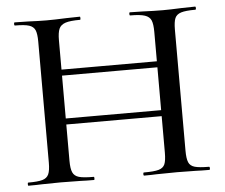

<svg xmlns="http://www.w3.org/2000/svg" viewBox="-47 -679 856 732"><g transform="rotate(-5 380.5 -312.5)"><path d="M476 -613Q473 -613 473 -619Q473 -625 476 -625L523 -624Q569 -622 602 -622Q630 -622 674 -624L725 -625Q728 -625 728 -619Q728 -613 725 -613Q688 -613 670.5 -607.5Q653 -602 647 -588Q641 -574 641 -544V-81Q641 -51 647 -36.5Q653 -22 670.5 -17Q688 -12 725 -12Q728 -12 728 -6Q728 0 725 0Q693 0 674 -1L602 -2L523 -1Q506 0 476 0Q473 0 473 -6Q473 -12 476 -12Q515 -12 532.5 -17Q550 -22 556 -36Q562 -50 562 -81V-542Q562 -572 556 -586.5Q550 -601 532 -607Q514 -613 476 -613ZM155 -430H597V-407H155ZM35 -613Q32 -613 32 -619Q32 -625 35 -625L86 -624Q128 -622 156 -622Q187 -622 233 -624L284 -625Q286 -625 286 -619Q286 -613 284 -613Q246 -613 228 -607Q210 -601 203.5 -586.5Q197 -572 197 -542V-81Q197 -51 203.5 -36.5Q210 -22 227.5 -17Q245 -12 284 -12Q286 -12 286 -6Q286 0 284 0Q251 0 233 -1L156 -2L85 -1Q66 0 33 0Q31 0 31 -6Q31 -12 33 -12Q70 -12 87.5 -17Q105 -22 111.5 -36.5Q118 -51 118 -81V-544Q118 -574 112 -588Q106 -602 89 -607.5Q72 -613 35 -613ZM155 -243H597V-220H155Z"/></g></svg>

Font: Cormorant SC Medium
Style: Regular
Weight: 500
Designer: Christian Thalmann (Catharsis Fonts)
Foundry: Catharsis Fonts
Version: Version 4.000